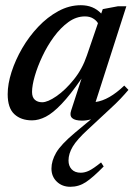

<svg xmlns="http://www.w3.org/2000/svg" viewBox="-20 -452 527 737"><path d="M473 -107Q460 -91.5 442.8 -73.2Q425.5 -55 402.5 -34L317.5 45Q275.5 83.5 259.2 110.8Q243 138 243 164Q243 185 255.2 198Q267.5 211 290 211Q305.5 211 321.8 203.2Q338 195.5 368 171.5L378 187Q337 229 309.8 247Q282.5 265 250 265Q218.5 265 198 245.2Q177.5 225.5 177.5 195Q177.5 165.5 195.5 134.2Q213.5 103 267 58L329.5 6Q312 11 295.5 11Q240 11 253 -27.5L293 -150.5Q249.5 -87.5 216.2 -52.8Q183 -18 155.8 -4Q128.5 10 103 10Q60.5 10 35 -13.8Q9.5 -37.5 9.5 -90.5Q9.5 -129.5 24.2 -175.5Q39 -221.5 65.2 -266.8Q91.5 -312 126.8 -349.2Q162 -386.5 203.8 -409.2Q245.5 -432 290.5 -432Q338.5 -432 368.5 -400L374.5 -417L433 -428H465L347 -60.5Q398.5 -67.5 457 -123.5ZM103 -99Q103 -78.5 113.8 -69Q124.5 -59.5 142 -59.5Q163 -59.5 196.8 -82.8Q230.5 -106 263.2 -146.5Q296 -187 313.5 -239L356 -363Q350 -373.5 337.2 -381.2Q324.5 -389 306 -389Q272.5 -389 242.5 -367.2Q212.5 -345.5 187 -310.8Q161.5 -276 142.8 -236.2Q124 -196.5 113.5 -160Q103 -123.5 103 -99Z"/></svg>

Font: Newsreader Text Medium
Style: Italic
Weight: 500
Italic angle: -17°
Designer: Hugues Gentile
Foundry: Production Type
Version: Version 1.001